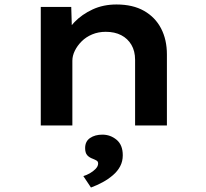

<svg xmlns="http://www.w3.org/2000/svg" viewBox="-20 -560 921 857"><path d="M162 0V-529H298L302 -395L264 -387Q279 -427 312.5 -461.5Q346 -496 393.5 -518Q441 -540 500 -540Q573 -540 623 -511.5Q673 -483 699 -433Q725 -383 725 -317V0H583V-293Q583 -332 566.5 -360Q550 -388 521 -403Q492 -418 452 -418Q419 -418 391.5 -406.5Q364 -395 344.5 -375.5Q325 -356 314 -333.5Q303 -311 303 -289V0H233Q201 0 183.5 0Q166 0 162 0ZM386 277 352 226Q366 222 381 213.5Q396 205 407 193.5Q418 182 418 170Q418 161 411.5 157Q405 153 395 149Q378 143 369 132.5Q360 122 360 101Q360 71 382 56Q404 41 437 41Q473 41 500.5 64Q528 87 528 133Q528 160 516.5 182Q505 204 484 222Q463 240 438 253.5Q413 267 386 277Z"/></svg>

Font: Lexend Mega SemiBold
Style: Regular
Weight: 600
Designer: Bonnie Shaver-Troup, Thomas Jockin
Foundry: Lexend
Version: Version 1.007